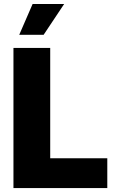

<svg xmlns="http://www.w3.org/2000/svg" viewBox="-20 -949 594 969"><path d="M47.9 -707H233.4V-150.4H521.5V0H47.9ZM144.5 -928.7H303.7L200.2 -773.4H77.1Z"/></svg>

Font: Pretendard GOV Black
Style: Regular
Weight: 900
Designer: Base glyphs from Inter by Rasmus Andersson; Hangeul glyphs from Noto Sans CJK(Source Han Sans) by Jang Soo-young and Kan
Foundry: Kil Hyung-jin
Version: Version 1.309